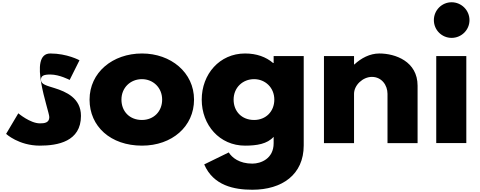

<svg xmlns="http://www.w3.org/2000/svg" viewBox="-20 -1266 4241 1698"><path d="M425 -793C222 -793 416 -286 416 -230C416 -179 371 -175 333 -175C247 -175 142 -264 142 -264L34 -82C34 -82 146 22 332 22C490 22 696 -14 696 -241C696 -399 564 -455 462 -487C396 -508 342 -519 342 -560C342 -596 366 -607 425 -607C506 -607 596 -559 596 -559L683 -733C683 -733 574 -793 425 -793Z M772 -385C772 -148 958 22 1236 22C1502 22 1696 -148 1696 -385C1696 -625 1491 -793 1236 -793C976 -793 772 -625 772 -385ZM1054 -385C1054 -491 1134 -566 1235 -566C1334 -566 1414 -491 1414 -385C1414 -280 1339 -205 1235 -205C1127 -205 1054 -280 1054 -385Z M1786 188C1867 376 2051 412 2212 412C2475 412 2666 278 2666 20V-770H2400V-709H2395C2332 -763 2249 -793 2147 -793C1922 -793 1764 -610 1764 -385C1764 -160 1922 22 2147 22C2252 22 2343 7 2400 -56V1C2400 138 2286 181 2212 181C2096 181 2032 128 2003 82ZM2046 -385C2046 -491 2126 -566 2227 -566C2326 -566 2406 -491 2406 -385C2406 -280 2331 -205 2227 -205C2119 -205 2046 -280 2046 -385Z M2845 0H3111V-436C3111 -513 3189 -586 3269 -586C3355 -586 3407 -513 3407 -436V0H3673V-508C3673 -723 3476 -793 3335 -793C3251 -793 3174 -752 3114 -696H3111V-770H2845Z M3974 -1246C3887 -1246 3817 -1175 3817 -1088C3817 -1001 3887 -931 3974 -931C4061 -931 4132 -1001 4132 -1088C4132 -1175 4061 -1246 3974 -1246ZM3838 -770H4104V-1H3838Z"/></svg>

Font: Hussar Dziwak
Style: Regular
Weight: 400
Version: Version 1.022